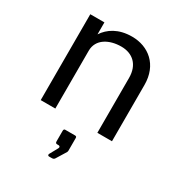

<svg xmlns="http://www.w3.org/2000/svg" viewBox="-178 -647 936 1001"><g transform="rotate(30 290.0 -146.0)"><path d="M79 0H167V-348C167 -418 232 -452 304 -452C373 -452 420 -409 420 -331V0H508V-339C508 -460 426 -525 327 -525C244 -525 193 -489 164 -445V-517H79ZM263 233H277C288 233 292 232 297 225L334 165C334 164 336 160 336 157V80C336 73 333 70 326 70H267C262 70 258 73 258 81V144C258 154 261 157 270 157H278C285 157 289 164 284 172L257 221C254 227 257 233 263 233Z"/></g></svg>

Font: United Sans
Style: Regular
Weight: 400
Designer: Pablo Impallari, Rodrigo Fuenzalida (Modified by Dan O. Williams)
Version: Version 1.000;PS 001.000;hotconv 1.0.88;makeotf.lib2.5.64775